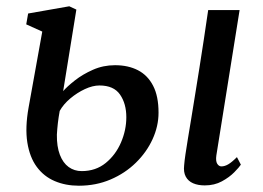

<svg xmlns="http://www.w3.org/2000/svg" viewBox="-20 -580 837 611"><path d="M631.5 10Q610 10 594.5 3.2Q579 -3.5 571.2 -17.8Q563.5 -32 566 -54Q567 -67.5 570.2 -89.2Q573.5 -111 578.2 -140Q583 -169 588.8 -204Q594.5 -239 601 -279.2Q607.5 -319.5 614.5 -363.2Q621.5 -407 628.5 -453.5Q635.5 -500 642.5 -548H742.5L668.5 -85.5Q666 -67.5 671.2 -59Q676.5 -50.5 684.5 -50.5Q695 -50.5 706.2 -57Q717.5 -63.5 734 -80L746.5 -56Q741 -47.5 725.5 -31.8Q710 -16 686.2 -3Q662.5 10 631.5 10ZM231 11Q188.5 11 154 -3.8Q119.5 -18.5 97 -49Q74.5 -79.5 67 -126.5Q59.5 -173.5 71 -238L114.5 -479.5L63.5 -502.5L69.5 -537L200.5 -560L223 -549.5L181 -290Q193.5 -304.5 218.2 -324Q243 -343.5 275.8 -358Q308.5 -372.5 346 -372.5Q388 -372.5 419 -356.5Q450 -340.5 467.2 -307.2Q484.5 -274 484.5 -221.5Q484.5 -178.5 465.5 -137Q446.5 -95.5 412.2 -62Q378 -28.5 331.8 -8.8Q285.5 11 231 11ZM240 -35.5Q284.5 -35.5 316.2 -61.2Q348 -87 365 -126.5Q382 -166 382 -207Q382 -250 362 -279Q342 -308 296.5 -308Q275 -308 250.2 -296.5Q225.5 -285 203.8 -266.8Q182 -248.5 170 -227Q166.5 -208 164.2 -188.8Q162 -169.5 161 -151.5Q160.5 -113.5 170.5 -87.5Q180.5 -61.5 198.5 -48.5Q216.5 -35.5 240 -35.5Z"/></svg>

Font: Merriweather 36pt
Style: Italic
Weight: 400
Italic angle: -7.8°
Version: Version 2.101